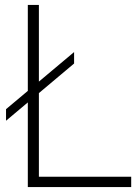

<svg xmlns="http://www.w3.org/2000/svg" viewBox="-20 -760 560 780"><path d="M4.5 -269.5V-316.5L281 -548.5V-502ZM93 0V-740H138V-42H513V0Z"/></svg>

Font: Encode Sans SC Condensed Thin ExtraLight
Style: Regular
Weight: 250
Version: Version 3.002